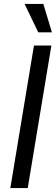

<svg xmlns="http://www.w3.org/2000/svg" viewBox="-20 -960 285 980"><path d="M242.2 -727.5 121.6 0H32.7L153.3 -727.5ZM175.3 -794.9 105.5 -939.9H201.2L245.1 -794.9Z"/></svg>

Font: Inter 28pt
Style: Italic
Weight: 400
Italic angle: -9.3988°
Designer: Rasmus Andersson
Foundry: rsms
Version: Version 4.001;git-66647c0bb